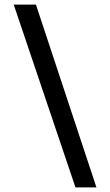

<svg xmlns="http://www.w3.org/2000/svg" viewBox="-20 -770 482 840"><path d="M310.1 49.8 40 -750H137.2L401.9 49.8Z"/></svg>

Font: Aldrich
Style: Regular
Weight: 400
Designer: Matthew Desmond
Foundry: Matthew Desmond
Version: Version 1.002 2011